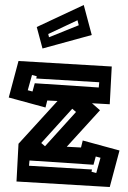

<svg xmlns="http://www.w3.org/2000/svg" viewBox="-20 -744 513 768"><path d="M15 -354 54 -500 427 -478 419 -327 348 -331 380 -303 247 -157 304 -154 311 -182 458 -142 419 4H418L46 -18L54 -169L210 -340L169 -342L162 -314ZM91 -383 110 -378 119 -411 375 -394 377 -415 125 -430 127 -439 108 -444ZM145 -172 160 -159 284 -296 269 -309ZM382 -113 363 -118 354 -85 98 -102 96 -81 348 -66 346 -57 365 -52ZM150 -550 127 -636 315 -724 347 -604ZM173 -608 176 -595 295 -643 290 -663Z"/></svg>

Font: Blaka Hollow
Style: Regular
Weight: 400
Designer: Mohamed Gaber
Foundry: Kief Type Foundry
Version: Version 1.003; ttfautohint (v1.8.4.7-5d5b)